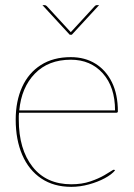

<svg xmlns="http://www.w3.org/2000/svg" viewBox="-20 -720 519 746"><path d="M257 6Q189 6 140.5 -26.5Q92 -59 66.5 -118Q41 -177 41 -255Q41 -327 66 -382Q91 -437 139 -467.5Q187 -498 255 -498Q310 -498 351 -472.5Q392 -447 415 -400Q438 -353 438 -287Q438 -285 436.5 -283.5Q435 -282 432 -282H54Q53 -275 53 -270Q53 -265 53 -255Q53 -140 106.5 -72Q160 -4 257 -4Q298 -4 330.5 -15Q363 -26 386 -39.5Q409 -53 418 -59Q423 -62 426 -59L427 -58Q414 -42 387 -27.5Q360 -13 325.5 -3.5Q291 6 257 6ZM55 -291H427Q427 -382 379.5 -435Q332 -488 255 -488Q168 -488 115.5 -434Q63 -380 55 -291ZM365 -700 259 -585H251L145 -700H154Q158 -700 162 -696L255 -595L348 -696Q349 -697 351 -698.5Q353 -700 356 -700Z"/></svg>

Font: Aleo Thin
Style: Regular
Weight: 250
Designer: Alessio Laiso
Foundry: Alessio Laiso
Version: Version 2.001;gftools[0.9.29]